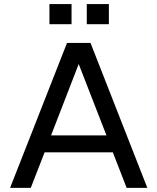

<svg xmlns="http://www.w3.org/2000/svg" viewBox="-20 -909 762 929"><path d="M28.8 0 304.2 -701.2H418L692.9 0H592.8L525.9 -171.9H195.8L128.9 0ZM227.1 -253.9H495.1L360.8 -599.1ZM326.2 -792H219.2V-889.2H326.2ZM506.8 -792H399.9V-889.2H506.8Z"/></svg>

Font: LT Superior Med
Style: Regular
Weight: 500
Designer: Daniel Lyons
Foundry: LyonsType
Version: Version 1.000